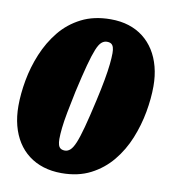

<svg xmlns="http://www.w3.org/2000/svg" viewBox="-77 -723 714 800"><g transform="rotate(10 280.0 -322.5)"><path d="M236 11Q194 11 159 0Q124 -11 96.5 -32Q69 -53 50 -83Q31 -113 21 -151Q11 -189 11 -234Q11 -285 21.5 -343Q32 -401 55 -456.5Q78 -512 114.5 -557Q151 -602 204 -629Q257 -656 328 -656Q370 -656 404.5 -645Q439 -634 466 -613Q493 -592 512 -562Q531 -532 541 -494Q551 -456 551 -412Q551 -360 540.5 -302Q530 -244 507.5 -188.5Q485 -133 448 -88Q411 -43 358.5 -16Q306 11 236 11ZM234 -84Q246 -84 256.5 -93.5Q267 -103 277 -127Q287 -151 299 -195.5Q311 -240 327 -311Q339 -364 346 -403Q353 -442 356 -470.5Q359 -499 359 -518Q359 -533 356 -542.5Q353 -552 346.5 -556.5Q340 -561 328 -561Q316 -561 305.5 -552Q295 -543 285 -518.5Q275 -494 263 -449.5Q251 -405 235 -334Q224 -282 216.5 -242.5Q209 -203 206 -175Q203 -147 203 -128Q203 -113 206 -103Q209 -93 216 -88.5Q223 -84 234 -84Z"/></g></svg>

Font: Roboto Serif Black
Style: Italic
Weight: 900
Italic angle: -10°
Version: Version 1.008